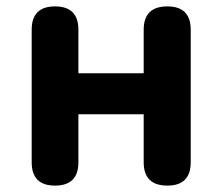

<svg xmlns="http://www.w3.org/2000/svg" viewBox="-20 -580 694 600"><path d="M152 0Q79 0 79 -73V-487Q79 -560 152 -560Q225 -560 225 -487V-351H429V-487Q429 -560 503 -560Q576 -560 576 -487V-73Q576 0 503 0Q429 0 429 -73V-223H327H225V-73Q225 0 152 0Z"/></svg>

Font: GenSenRounded TW B
Style: Regular
Weight: 700
Version: Version 1.501;PS 1;hotconv 16.6.51;makeotf.lib2.5.65220